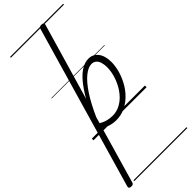

<svg xmlns="http://www.w3.org/2000/svg" viewBox="-532 -1062 1624 1624"><g transform="rotate(-45 280.0 -250.0)"><path d="M-50 503Q-64 503 -70.5 496.5Q-77 490 -74 479L349 -983Q352 -994 358.5 -998.5Q365 -1003 378 -1003Q394 -1003 400.5 -997.5Q407 -992 404 -980L204 -293Q249 -371 291.5 -421Q334 -471 375.5 -495Q417 -519 458 -519Q511 -519 543.5 -477Q576 -435 576 -361Q576 -314 562 -262.5Q548 -211 521 -161Q494 -111 454.5 -71Q415 -31 365 -7Q315 17 255 17Q224 17 190 7.5Q156 -2 126 -22L-20 484Q-23 494 -29.5 498.5Q-36 503 -50 503ZM139 -65Q175 -45 205 -38.5Q235 -32 262 -32Q309 -32 349 -52.5Q389 -73 420.5 -107.5Q452 -142 474 -184.5Q496 -227 507.5 -271.5Q519 -316 519 -355Q519 -389 511 -414.5Q503 -440 486 -454.5Q469 -469 445 -469Q405 -469 357 -430.5Q309 -392 257.5 -314.5Q206 -237 154 -120ZM0 478H635V488H0ZM0 -20H635V0H0ZM0 -505H635V-500H0ZM0 -998H635V-988H0Z"/></g></svg>

Font: Playwrite AU SA Guides
Style: Regular
Weight: 400
Designer: Veronika Burian, José Scaglione
Foundry: TypeTogether
Version: Version 1.003